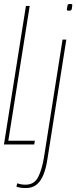

<svg xmlns="http://www.w3.org/2000/svg" viewBox="-22 -730 385 970"><path d="M-2 0 109 -700H128L20 -19H154L151 0ZM333 -710Q338 -710 341 -709Q344 -708 343 -702Q342 -690 340.5 -684.5Q339 -679 336 -677.5Q333 -676 326 -676Q322 -676 318.5 -677Q315 -678 316 -684Q318 -696 319 -701.5Q320 -707 323 -708.5Q326 -710 333 -710ZM313 -530 218 71Q211 119 197.5 152.5Q184 186 162.5 203Q141 220 109 220Q95 220 83.5 218.5Q72 217 61 213L65 196Q77 200 86.5 201.5Q96 203 107 203Q151 203 170.5 165Q190 127 200 66L294 -530Z"/></svg>

Font: Georama
Style: Italic
Weight: 400
Width: 2
Italic angle: -9°
Designer: Jean-Baptiste Levee
Foundry: Production Type
Version: Version 1.000